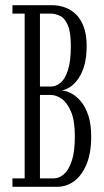

<svg xmlns="http://www.w3.org/2000/svg" viewBox="-20 -720 400 740"><path d="M28 0V-32.5H75V-667.5H28V-700H180Q206.5 -700 230.8 -691.2Q255 -682.5 273.8 -663.8Q292.5 -645 303.2 -615.2Q314 -585.5 314 -543Q314 -502 305.8 -471Q297.5 -440 283.2 -418.8Q269 -397.5 251.8 -385.8Q234.5 -374 217 -371Q235.5 -370.5 255.2 -360Q275 -349.5 292.5 -328.2Q310 -307 320.8 -273.8Q331.5 -240.5 331.5 -193.5Q331.5 -131 314 -88Q296.5 -45 266.8 -22.5Q237 0 199.5 0ZM134 -32.5H187.5Q207.5 -32.5 226 -48.2Q244.5 -64 256.5 -99.5Q268.5 -135 268.5 -194.5Q268.5 -254.5 253.8 -289.5Q239 -324.5 217.8 -339.2Q196.5 -354 176 -354H134ZM134 -386.5H176Q196.5 -386.5 214 -401.5Q231.5 -416.5 242.2 -450.8Q253 -485 253 -543Q253 -597 241.2 -623.5Q229.5 -650 211.5 -658.8Q193.5 -667.5 175 -667.5H134Z"/></svg>

Font: Imbue Thin 10pt Light
Style: Regular
Weight: 300
Version: Version 1.102